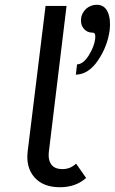

<svg xmlns="http://www.w3.org/2000/svg" viewBox="-20 -775 481 805"><path d="M298 -462 303 -505Q329 -506 352 -542.5Q375 -579 379 -612Q382 -638 369 -638Q345 -638 331 -655Q317 -672 320 -697Q321 -709 327 -720Q333 -731 341.5 -738.5Q350 -746 361.5 -750.5Q373 -755 385 -755Q418 -755 431.5 -725Q445 -695 440 -650Q431 -581 391 -522Q351 -463 298 -462ZM231 10Q161 10 124.5 -31.5Q88 -73 96 -140L171 -750H259L185 -140Q182 -116 188 -99Q194 -82 207.5 -74Q221 -66 242 -66Q275 -66 299 -89L341 -29Q298 10 231 10Z"/></svg>

Font: Orkney
Style: Italic
Weight: 400
Italic angle: -7°
Designer: Samuel Oakes and Alfredo Marco Pradil
Foundry: Alfredo Marco Pradil
Version: 1.0; ttfautohint (v1.5)